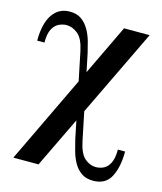

<svg xmlns="http://www.w3.org/2000/svg" viewBox="-111 -560 757 899"><g transform="rotate(15 267.5 -110.5)"><path d="M500 87H535Q535 163 510 210.5Q485 258 425 258Q390 258 367.5 242Q345 226 331 201Q317 176 309 147Q301 118 295 93L211 -314Q199 -371 173 -392.5Q147 -414 117 -414Q101 -414 82.5 -406Q64 -398 51 -375.5Q38 -353 38 -308H3Q3 -391 33 -435Q63 -479 116 -479Q151 -479 173 -463Q195 -447 209.5 -422Q224 -397 232 -368.5Q240 -340 246 -314L330 93Q342 150 367 171.5Q392 193 421 193Q441 193 459 184Q477 175 488.5 152Q500 129 500 87ZM381 -469H505L159 250H37Z"/></g></svg>

Font: Brygada 1918 SemiBold
Style: Regular
Weight: 600
Designer: Mateusz Machalski | Borys Kosmynka | Przemek Hoffer
Foundry: NIEPODLEGLA 2018
Version: Version 3.006